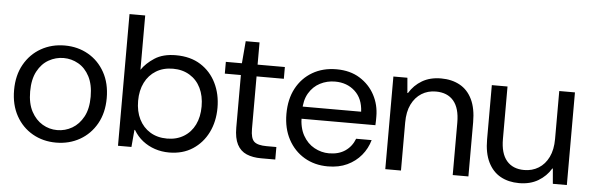

<svg xmlns="http://www.w3.org/2000/svg" viewBox="-47 -859 3153 1024"><g transform="rotate(5 1529.5 -346.5)"><path d="M278 12Q208 12 152 -20Q96 -52 63.5 -110.5Q31 -169 31 -248Q31 -327 64 -385.5Q97 -444 153.5 -476Q210 -508 280 -508Q350 -508 406 -476Q462 -444 494.5 -385.5Q527 -327 527 -248Q527 -169 494 -110.5Q461 -52 404.5 -20Q348 12 278 12ZM278 -55Q321 -55 358 -76.5Q395 -98 418 -140.5Q441 -183 441 -248Q441 -313 418.5 -356Q396 -399 359 -420Q322 -441 280 -441Q238 -441 200.5 -420Q163 -399 140 -356Q117 -313 117 -248Q117 -183 140 -140.5Q163 -98 199.5 -76.5Q236 -55 278 -55Z M883 12Q843 12 807 0Q771 -12 741.5 -35Q712 -58 692 -92H689L681 0H609V-705H693V-414Q717 -450 761.5 -479Q806 -508 875 -508Q953 -508 1007.5 -473.5Q1062 -439 1091 -380Q1120 -321 1120 -248Q1120 -174 1091 -115.5Q1062 -57 1009 -22.5Q956 12 883 12ZM866 -61Q917 -61 955.5 -84.5Q994 -108 1014.5 -150Q1035 -192 1035 -248Q1035 -304 1014.5 -346Q994 -388 955.5 -411.5Q917 -435 866 -435Q814 -435 775.5 -411.5Q737 -388 716 -346Q695 -304 695 -248Q695 -192 716 -150Q737 -108 775.5 -84.5Q814 -61 866 -61Z M1375 0Q1330 0 1297 -14Q1264 -28 1246.5 -61.5Q1229 -95 1229 -152V-433H1143V-496H1229L1239 -615H1313V-496H1459V-433H1313V-152Q1313 -101 1332 -84Q1351 -67 1399 -67H1451V0Z M1733 12Q1662 12 1607 -20.5Q1552 -53 1520.5 -111.5Q1489 -170 1489 -248Q1489 -327 1520 -385Q1551 -443 1606.5 -475.5Q1662 -508 1735 -508Q1808 -508 1860 -475.5Q1912 -443 1940 -390.5Q1968 -338 1968 -276Q1968 -266 1968 -254.5Q1968 -243 1967 -229H1552V-294H1885Q1882 -364 1839.5 -403Q1797 -442 1733 -442Q1690 -442 1653 -423Q1616 -404 1593.5 -366Q1571 -328 1571 -271V-243Q1571 -181 1594 -140Q1617 -99 1654.5 -78.5Q1692 -58 1733 -58Q1785 -58 1820 -82Q1855 -106 1871 -148H1954Q1941 -102 1911 -66Q1881 -30 1836.5 -9Q1792 12 1733 12Z M2040 0V-496H2115L2122 -415H2125Q2151 -458 2193.5 -483Q2236 -508 2295 -508Q2352 -508 2395 -484.5Q2438 -461 2461.5 -412.5Q2485 -364 2485 -290V0H2401V-281Q2401 -358 2368 -397Q2335 -436 2273 -436Q2230 -436 2196.5 -415Q2163 -394 2143.5 -354.5Q2124 -315 2124 -257V0Z M2757 12Q2700 12 2657.5 -11.5Q2615 -35 2591 -83.5Q2567 -132 2567 -206V-496H2651V-215Q2651 -138 2684 -99Q2717 -60 2778 -60Q2821 -60 2855 -81Q2889 -102 2908.5 -142Q2928 -182 2928 -239V-496H3012V0H2937L2930 -81H2927Q2902 -39 2859 -13.5Q2816 12 2757 12Z"/></g></svg>

Font: DM Sans 36pt
Style: Regular
Weight: 400
Designer: Colophon Foundry, Jonny Pinhorn
Foundry: Colophon Foundry
Version: Version 4.004;gftools[0.9.30]